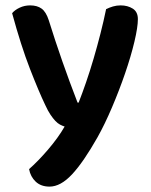

<svg xmlns="http://www.w3.org/2000/svg" viewBox="-20 -504 561 713"><path d="M148 -114Q124 -164 91 -249Q58 -334 25 -455Q35 -467 53 -475.5Q71 -484 92 -484Q118 -484 134.5 -472Q151 -460 161 -429Q208 -278 268 -123H272Q285 -156 299.5 -198Q314 -240 327.5 -286Q341 -332 353 -379Q365 -426 374 -470Q386 -476 399.5 -480Q413 -484 428 -484Q454 -484 473 -472Q492 -460 492 -433Q492 -403 479 -348.5Q466 -294 444.5 -231.5Q423 -169 396 -105.5Q369 -42 342 6Q290 98 247.5 143.5Q205 189 164 189Q132 189 112.5 170.5Q93 152 88 124Q104 110 122 91.5Q140 73 158 52Q176 31 192 9Q208 -13 220 -34Q211 -37 202.5 -41.5Q194 -46 185.5 -55Q177 -64 167.5 -78Q158 -92 148 -114Z"/></svg>

Font: Baloo Thambi 2 SemiBold
Style: Regular
Weight: 600
Designer: Aadarsh Rajan and Ek Type
Foundry: Ek Type
Version: Version 1.640;hotconv 1.0.111;makeotfexe 2.5.65597; ttfautoh